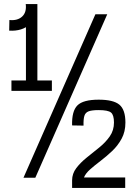

<svg xmlns="http://www.w3.org/2000/svg" viewBox="-20 -870 640 940"><path d="M25 -720 26 -772Q66 -768 88.5 -789Q111 -810 106 -850L162 -849Q167 -789 128 -752.5Q89 -716 25 -720ZM36 -425V-476H234V-425ZM107 -436V-850H163V-436ZM95 0 447 -800H505L153 0ZM333 50V13Q333 -20 353.5 -47Q374 -74 404.5 -98.5Q435 -123 466 -148Q497 -173 517.5 -202.5Q538 -232 538 -270Q538 -307 523.5 -319Q509 -331 463 -331Q430 -331 414 -325Q398 -319 393 -302.5Q388 -286 389 -255L333 -256Q331 -326 359 -354Q387 -382 463 -382Q535 -382 564.5 -357.5Q594 -333 594 -270Q594 -225 575.5 -191Q557 -157 529 -130.5Q501 -104 472 -82Q443 -60 421 -40.5Q399 -21 391 -1H593V50Z"/></svg>

Font: Victor Mono Thin ExtraLight
Style: Regular
Weight: 250
Monospace: yes
Version: Version 1.561;gftools[0.9.30]